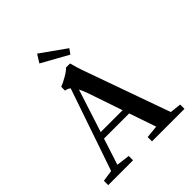

<svg xmlns="http://www.w3.org/2000/svg" viewBox="-231 -1003 1149 1149"><g transform="rotate(-45 344.0 -428.5)"><path d="M410.2 -712.4 241.7 -806.2 273.9 -857.4 433.1 -744.1ZM18.1 0V-36.6L90.3 -47.4L269 -568.4Q254.4 -580.6 235.4 -582.5V-614.7Q257.3 -622.6 291.7 -642.6Q326.2 -662.6 336.9 -676.3H371.6Q382.8 -632.3 395.5 -596.7L592.3 -44.4L663.6 -36.6V0H388.7V-36.6L468.8 -44.4L410.2 -214.8H197.3L143.1 -47.4L228.5 -36.6V0ZM322.8 -471.2Q310.5 -506.3 298.8 -528.3L210.9 -256.3H396Z"/></g></svg>

Font: Elstob 8pt Medium
Style: Regular
Weight: 500
Designer: Peter S. Baker
Version: Version 1.015